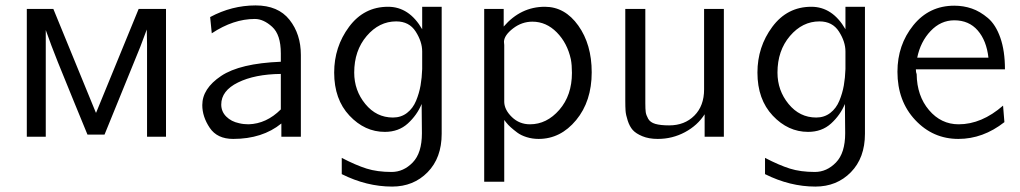

<svg xmlns="http://www.w3.org/2000/svg" viewBox="-20 -505 3765 709"><path d="M79 0V-472H177L334 -89H335L492 -472H593V0H523V-341Q523 -350 522.5 -368Q522 -386 522 -396L498 -332L366 -8H303Q287 -47 252.5 -131Q218 -215 193.5 -276Q169 -337 149 -394V0Z M727 -117Q727 -178 796.5 -224.5Q866 -271 1017 -277V-308Q1017 -377 985 -406Q953 -435 921 -435Q842 -435 762 -382L756 -442Q836 -485 924 -485Q1007 -485 1049 -432Q1091 -379 1091 -302V0H1019V-49Q949 8 841 8Q782 8 754.5 -33Q727 -74 727 -117ZM797 -119Q797 -93 815.5 -74.5Q834 -56 863 -50Q879 -46 898 -46Q964 -48 1017 -101V-232Q921 -231 859 -200.5Q797 -170 797 -119Z M1214 -237Q1214 -332 1269 -406Q1324 -480 1413 -480Q1491 -480 1539 -397V-480H1611V-11Q1611 78 1559 131Q1507 184 1428 184Q1334 184 1242 138V78Q1294 105 1333.5 117.5Q1373 130 1426 130Q1470 130 1504 95Q1538 60 1538 -13Q1538 -32 1537.5 -67.5Q1537 -103 1537 -121Q1520 -80 1486 -49Q1452 -18 1401 -18Q1327 -18 1270.5 -78Q1214 -138 1214 -237ZM1288 -237Q1288 -171 1329 -121Q1370 -71 1431 -71Q1461 -71 1483 -88Q1505 -105 1516.5 -133Q1528 -161 1533 -189.5Q1538 -218 1539 -250V-315Q1539 -351 1515 -388.5Q1491 -426 1443 -426Q1380 -426 1334 -372Q1288 -318 1288 -237Z M1768 166V-472H1840V-407Q1903 -480 1992 -480Q2066 -480 2115.5 -410.5Q2165 -341 2165 -238Q2165 -131 2107.5 -61.5Q2050 8 1969 8Q1946 8 1925 1.5Q1904 -5 1890 -15.5Q1876 -26 1866 -35Q1856 -44 1849 -53L1842 -62V166ZM1841 -351Q1841 -349 1841.5 -344.5Q1842 -340 1842 -339V-128Q1843 -99 1870.5 -72.5Q1898 -46 1937 -46Q1999 -46 2045.5 -99.5Q2092 -153 2092 -236Q2092 -265 2088 -286Q2075 -346 2036 -385.5Q1997 -425 1946 -425Q1907 -425 1874.5 -400Q1842 -375 1841 -351Z M2289 -133V-472H2363V-124Q2363 -102 2364.5 -91Q2366 -80 2373.5 -66.5Q2381 -53 2400 -47.5Q2419 -42 2451 -42Q2508 -42 2544 -78Q2580 -114 2580 -175V-472H2653V0H2582V-83Q2556 -42 2509.5 -17Q2463 8 2409 8Q2376 8 2352 -2Q2328 -12 2316.5 -25Q2305 -38 2298 -59.5Q2291 -81 2290 -96Q2289 -111 2289 -133Z M2777 -237Q2777 -332 2832 -406Q2887 -480 2976 -480Q3054 -480 3102 -397V-480H3174V-11Q3174 78 3122 131Q3070 184 2991 184Q2897 184 2805 138V78Q2857 105 2896.5 117.5Q2936 130 2989 130Q3033 130 3067 95Q3101 60 3101 -13Q3101 -32 3100.5 -67.5Q3100 -103 3100 -121Q3083 -80 3049 -49Q3015 -18 2964 -18Q2890 -18 2833.5 -78Q2777 -138 2777 -237ZM2851 -237Q2851 -171 2892 -121Q2933 -71 2994 -71Q3024 -71 3046 -88Q3068 -105 3079.5 -133Q3091 -161 3096 -189.5Q3101 -218 3102 -250V-315Q3102 -351 3078 -388.5Q3054 -426 3006 -426Q2943 -426 2897 -372Q2851 -318 2851 -237Z M3294 -240Q3294 -339 3352.5 -411.5Q3411 -484 3504 -484Q3538 -484 3568.5 -473.5Q3599 -463 3628 -438.5Q3657 -414 3674 -365.5Q3691 -317 3691 -249H3362Q3362 -238 3365 -231Q3366 -151 3410.5 -98.5Q3455 -46 3520 -46Q3605 -46 3684 -115L3689 -54Q3610 8 3519 8Q3425 8 3359.5 -62Q3294 -132 3294 -240ZM3367 -292H3630Q3623 -355 3590.5 -392.5Q3558 -430 3504 -430Q3454 -430 3416.5 -390.5Q3379 -351 3367 -292Z"/></svg>

Font: Coval
Style: ExtraLight
Weight: 250
Foundry: Context Ltd
Version: Version 001.000